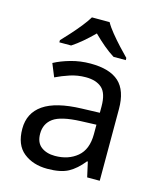

<svg xmlns="http://www.w3.org/2000/svg" viewBox="-115 -850 792 944"><g transform="rotate(15 280.5 -378.0)"><path d="M288 -545Q386 -545 433 -502Q480 -459 480 -365V0H416L399 -76H395Q360 -32 321.5 -11Q283 10 215 10Q142 10 94 -28.5Q46 -67 46 -149Q46 -229 109 -272.5Q172 -316 303 -320L394 -323V-355Q394 -422 365 -448Q336 -474 283 -474Q241 -474 203 -461.5Q165 -449 132 -433L105 -499Q140 -518 188 -531.5Q236 -545 288 -545ZM314 -259Q214 -255 175.5 -227Q137 -199 137 -148Q137 -103 164.5 -82Q192 -61 235 -61Q303 -61 348 -98.5Q393 -136 393 -214V-262ZM325 -766Q337 -744 359.5 -716.5Q382 -689 406.5 -662.5Q431 -636 450 -617V-606H388Q362 -622 334 -645.5Q306 -669 279 -696Q252 -669 225 -646Q198 -623 172 -606H112V-617Q131 -637 154.5 -663Q178 -689 200 -716.5Q222 -744 235 -766Z"/></g></svg>

Font: Noto Sans Tai Tham
Style: Regular
Weight: 400
Designer: Monotype Design Team 2013. Revised by David WIlliams 2020
Foundry: Monotype Imaging Inc.
Version: Version 2.002